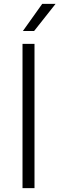

<svg xmlns="http://www.w3.org/2000/svg" viewBox="-20 -965 305 985"><path d="M95.5 0V-740H157V0ZM97.5 -806 196.5 -945H265L155 -806Z"/></svg>

Font: Encode Sans SC SemiExpanded Light
Style: Regular
Weight: 300
Width: 6
Designer: Multiple Designers
Foundry: Impallari Type
Version: Version 3.002